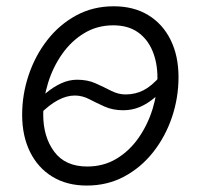

<svg xmlns="http://www.w3.org/2000/svg" viewBox="-20 -573 633 605"><path d="M253.4 11.7Q190.9 11.7 145.3 -16.1Q99.6 -43.9 74.7 -94.2Q49.8 -144.5 49.8 -211.4Q49.8 -275.4 70.3 -336.4Q90.8 -397.5 128.7 -446.3Q166.5 -495.1 219.7 -524.2Q272.9 -553.2 338.4 -553.2Q401.4 -553.2 447 -525.4Q492.7 -497.6 517.6 -447.3Q542.5 -397 542.5 -330.1Q542.5 -265.1 522 -204.1Q501.5 -143.1 463.1 -94.2Q424.8 -45.4 371.6 -16.8Q318.4 11.7 253.4 11.7ZM254.9 -48.3Q306.6 -48.3 347.7 -73.2Q388.7 -98.1 417.2 -139.4Q445.8 -180.7 460.9 -230Q476.1 -279.3 476.1 -328.1Q476.1 -375.5 460.4 -412.8Q444.8 -450.2 414.1 -471.7Q383.3 -493.2 336.9 -493.2Q286.1 -493.2 245.4 -468.5Q204.6 -443.8 175.8 -402.8Q147 -361.8 131.6 -312.3Q116.2 -262.7 116.2 -212.4Q116.2 -141.6 150.9 -95Q185.5 -48.3 254.9 -48.3ZM105 -212.4 79.6 -237.3Q102.1 -260.7 125.2 -280Q148.4 -299.3 172.9 -310.5Q197.3 -321.8 223.1 -321.8Q255.9 -321.8 281.5 -310.3Q307.1 -298.8 329.8 -287.1Q352.5 -275.4 375.5 -275.4Q406.7 -275.4 432.6 -288.8Q458.5 -302.2 485.4 -333.5L512.7 -311.5Q490.2 -284.7 467.5 -265.4Q444.8 -246.1 420.4 -235.8Q396 -225.6 368.2 -225.6Q335.4 -225.6 309.8 -237.1Q284.2 -248.5 261.7 -260.3Q239.3 -272 215.8 -272Q189.9 -272 162.4 -257.3Q134.8 -242.7 105 -212.4Z"/></svg>

Font: Inter Light
Style: Italic
Weight: 300
Italic angle: -9.3988°
Designer: Rasmus Andersson
Foundry: rsms
Version: Version 4.001;git-66647c0bb